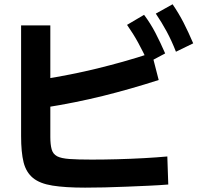

<svg xmlns="http://www.w3.org/2000/svg" viewBox="-20 -872 920 890"><path d="M77.8 -241.1V-754.4H213.3V-236.7Q213.3 -202.2 219.4 -180Q225.6 -157.8 244.4 -147.8Q263.3 -137.8 301.7 -135Q340 -132.2 405.6 -132.2Q461.1 -132.2 523.9 -133.9Q586.7 -135.6 646.7 -138.9Q706.7 -142.2 755.6 -146.7L760 -16.7Q718.9 -13.3 669.4 -11.1Q620 -8.9 567.2 -6.7Q514.4 -4.4 464.4 -3.3Q414.4 -2.2 374.4 -2.2Q282.2 -2.2 223.3 -11.7Q164.4 -21.1 132.8 -47.2Q101.1 -73.3 89.4 -119.4Q77.8 -165.6 77.8 -241.1ZM166.7 -502.2Q242.2 -514.4 306.7 -527.2Q371.1 -540 430 -554.4Q488.9 -568.9 550.6 -586.1Q612.2 -603.3 683.3 -626.7L715.6 -501.1Q584.4 -458.9 456.7 -427.2Q328.9 -395.6 187.8 -373.3ZM666.7 -582.2Q643.3 -632.2 620.6 -673.9Q597.8 -715.6 568.9 -756.7L647.8 -803.3Q677.8 -763.3 700.6 -719.4Q723.3 -675.6 745.6 -624.4ZM795.6 -632.2Q775.6 -683.3 752.8 -725.6Q730 -767.8 702.2 -808.9L780 -852.2Q808.9 -810 831.1 -766.7Q853.3 -723.3 875.6 -671.1Z"/></svg>

Font: Paperlogy 7 Bold
Style: Regular
Weight: 700
Designer: redesigned by Lee Juim, glyphs from Gmarket Sans & Montserrat
Foundry: PT&
Version: Version 1.001